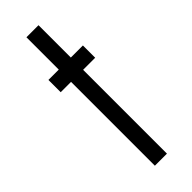

<svg xmlns="http://www.w3.org/2000/svg" viewBox="-208 -615 630 630"><g transform="rotate(-45 107.5 -300.0)"><path d="M82 -2V-391H34V-448H82V-598H138V-448H194V-391H138V-2Z"/></g></svg>

Font: Fundamental  Brigade Scvhlank
Style: Regular
Weight: 100
Designer: Peter Wiegel, original typeface by Arno Drescher 1935
Foundry: Peter Wiegel
Version: Version 0.000 2012 initial release